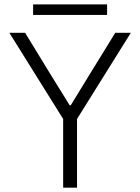

<svg xmlns="http://www.w3.org/2000/svg" viewBox="-20 -872 652 892"><path d="M273.4 -319.3 23.4 -719.7H96.7L214.8 -526.4L303.7 -382.8H308.6L396.5 -526.4L515.6 -719.7H587.9L337.9 -319.3V0H273.4ZM133.8 -851.6H477.5V-802.7H133.8Z"/></svg>

Font: Reddit Sans Fudge Light
Style: Regular
Weight: 300
Designer: Stephen Hutchings
Foundry: Reddit
Version: Version 1.013